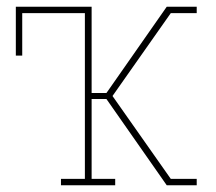

<svg xmlns="http://www.w3.org/2000/svg" viewBox="-20 -550 640 570"><path d="M487 -511 490 -516 494 -521V-530H564V-511ZM161 0V-19H232V-511H46V-385H27V-530H252V-274H296L301 -281L475 -530H494V-521L490 -516L487 -511L314 -265L487 -19H564V0H494V-9V0H475L296 -256H252V-19H322V0Z"/></svg>

Font: Iosevka Slab Thin Extended
Style: Regular
Weight: 100
Width: 7
Monospace: yes
Designer: Belleve Invis
Foundry: Belleve Invis
Version: Version 11.1.1; ttfautohint (v1.8.3)